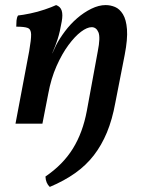

<svg xmlns="http://www.w3.org/2000/svg" viewBox="-20 -487 560 756"><path d="M51 -426Q70 -428 99 -434Q128 -440 156 -449.5Q184 -459 201 -467Q218 -461 223 -445Q228 -429 223 -402Q216 -361 207 -333Q198 -305 186 -278L170 -118L147 0H41L95 -286Q103 -332 102.5 -352Q102 -372 89 -377Q76 -382 44 -382Q44 -394 45 -406Q46 -418 51 -426ZM365 -285Q376 -340 367.5 -360Q359 -380 341 -380Q323 -380 299 -362Q275 -344 249.5 -309.5Q224 -275 202.5 -226.5Q181 -178 170 -118L163 -228L202 -311Q215 -336 236 -364Q257 -392 283.5 -415Q310 -438 339.5 -452.5Q369 -467 396 -467Q415 -467 433 -459.5Q451 -452 464 -431Q477 -410 480 -371.5Q483 -333 471 -271L434 -82Q422 -16 401 34.5Q380 85 349.5 124.5Q319 164 276 194.5Q233 225 176 249Q160 234 159 208Q228 161 267 98Q306 35 322 -51Z"/></svg>

Font: Vollkorn Medium
Style: Italic
Weight: 500
Italic angle: -11°
Designer: Friedrich Althausen
Foundry: Friedrich Althausen
Version: Version 5.000